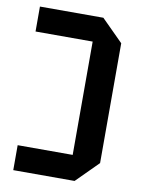

<svg xmlns="http://www.w3.org/2000/svg" viewBox="-81 -756 596 811"><g transform="rotate(10 217.5 -350.0)"><path d="M389 -607V-93L296 0H33V-107H269V-593H24V-700H296Z"/></g></svg>

Font: Tektur SemiCondensed Medium
Style: Regular
Weight: 500
Width: 4
Designer: Adam Jagosz
Foundry: Adam Jagosz
Version: Version 1.005;gftools[0.9.30]